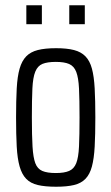

<svg xmlns="http://www.w3.org/2000/svg" viewBox="-20 -701 423 729"><path d="M193 8Q151 8 123.5 1.5Q96 -5 79.5 -22Q63 -39 54.5 -69Q46 -99 43.5 -144.5Q41 -190 41 -255Q41 -319 43.5 -365Q46 -411 54.5 -440.5Q63 -470 79.5 -487Q96 -504 123.5 -511Q151 -518 193 -518Q234 -518 261 -511Q288 -504 304.5 -487Q321 -470 329 -440.5Q337 -411 339.5 -365Q342 -319 342 -255Q342 -190 339.5 -144.5Q337 -99 329 -69Q321 -39 304.5 -22Q288 -5 261 1.5Q234 8 193 8ZM192 -44Q224 -44 242.5 -52Q261 -60 269.5 -81.5Q278 -103 280 -145Q282 -187 282 -255Q282 -323 280 -364.5Q278 -406 269.5 -428Q261 -450 242.5 -458Q224 -466 192 -466Q160 -466 141.5 -458.5Q123 -451 114 -429Q105 -407 103 -365Q101 -323 101 -255Q101 -186 103.5 -144.5Q106 -103 114 -81.5Q122 -60 140.5 -52Q159 -44 192 -44ZM80 -609V-681H139V-609ZM243 -609V-681H302V-609Z"/></svg>

Font: Saira ExtraCondensed
Style: Regular
Weight: 400
Width: 2
Designer: Hector Gatti with collaboration of the Omnibus-Type team
Foundry: Omnibus-Type
Version: Version 1.101